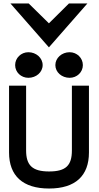

<svg xmlns="http://www.w3.org/2000/svg" viewBox="-20 -1072 568 1103"><path d="M380 -625C422 -625 456 -657 456 -698C456 -739 422 -772 380 -772C335 -772 298 -739 298 -698C298 -657 335 -625 380 -625ZM143 -625C188 -625 225 -657 225 -698C225 -739 188 -772 143 -772C101 -772 67 -739 67 -698C67 -657 101 -625 143 -625ZM393 -208C393 -122 359 -87 262 -87C165 -87 130 -123 130 -208V-580H32V-196C32 -62 111 11 262 11C413 11 491 -62 491 -196V-580H393ZM261 -800 482 -1052H376L261 -938L145 -1052H40Z"/></svg>

Font: Charger
Style: ExBd
Weight: 400
Designer: Jasper
Foundry: Cannot Into Space Fonts
Version: Version 0.99